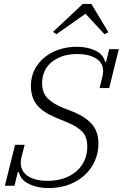

<svg xmlns="http://www.w3.org/2000/svg" viewBox="-20 -949 627 981"><path d="M228 12Q171 12 128 -9Q85 -30 76 -70H71L54 0H5L57 -209H106L90 -147Q86 -131 86 -117Q86 -74 122.5 -49.5Q159 -25 224 -25Q269 -25 306.5 -38Q344 -51 370.5 -74Q397 -97 411.5 -129Q426 -161 426 -199Q426 -251 398.5 -278Q371 -305 321 -325L263 -349Q200 -375 169 -412.5Q138 -450 138 -511Q138 -556 156.5 -592.5Q175 -629 206.5 -655Q238 -681 280.5 -695.5Q323 -710 372 -710Q427 -710 467.5 -690.5Q508 -671 517 -633H522L538 -698H587L538 -499H489L503 -557Q507 -573 507 -585Q507 -628 470.5 -650.5Q434 -673 374 -673Q329 -673 295.5 -660.5Q262 -648 239.5 -628Q217 -608 206 -581Q195 -554 195 -526Q195 -476 222 -448Q249 -420 300 -399L356 -377Q424 -348 453.5 -310Q483 -272 483 -215Q483 -169 465 -127.5Q447 -86 413.5 -55Q380 -24 333 -6Q286 12 228 12ZM251 -786 403 -929H447L534 -784L514 -774L417 -879L268 -774Z"/></svg>

Font: IBM Plex Serif Light
Style: Italic
Weight: 300
Italic angle: -14°
Designer: Mike Abbink, Paul van der Laan, Pieter van Rosmalen
Foundry: Bold Monday
Version: Version 3.001